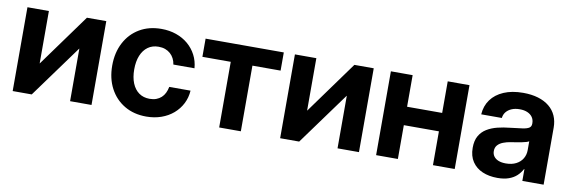

<svg xmlns="http://www.w3.org/2000/svg" viewBox="-44 -839 3460 1163"><g transform="rotate(10 1685.5 -257.5)"><path d="M537.6 0H405.8V-322.8H404.8L169.9 0H52.7V-515.6H184.6V-193.8H185.5L418.5 -515.6H537.6Z M875.5 11.7Q798.8 11.7 741.2 -22.5Q683.6 -56.6 651.6 -117.2Q619.6 -177.7 619.6 -257.3Q619.6 -336.9 651.6 -397.9Q683.6 -459 741.2 -493.2Q798.8 -527.3 875.5 -527.3Q924.8 -527.3 966.8 -512.7Q1008.8 -498 1040.3 -471.2Q1071.8 -444.3 1090.8 -407.7Q1109.9 -371.1 1113.3 -327.1H983.4Q980.5 -347.2 971.9 -363.8Q963.4 -380.4 949.7 -392.6Q936 -404.8 918 -411.4Q899.9 -418 877 -418Q838.9 -418 811.5 -398.2Q784.2 -378.4 769.5 -342.5Q754.9 -306.6 754.9 -257.3Q754.9 -208.5 769.5 -172.6Q784.2 -136.7 811.5 -117.2Q838.9 -97.7 877 -97.7Q899.9 -97.7 917.7 -104.2Q935.5 -110.8 948.7 -122.8Q961.9 -134.8 970.2 -151.9Q978.5 -168.9 982.4 -189.5H1113.3Q1110.4 -146 1091.8 -109.4Q1073.2 -72.8 1041.5 -45.4Q1009.8 -18.1 967.5 -3.2Q925.3 11.7 875.5 11.7Z M1322.8 0V-403.8H1148.4V-515.6H1629.4V-403.8H1456.1V0Z M2182.6 0H2050.8V-322.8H2049.8L1814.9 0H1697.8V-515.6H1829.6V-193.8H1830.6L2063.5 -515.6H2182.6Z M2673.8 -321.3V-208H2385.3V-321.3ZM2421.9 -515.6V0H2288.1V-515.6ZM2771.5 -515.6V0H2637.7V-515.6Z M3034.7 8.3Q2982.9 8.3 2942.9 -8.8Q2902.8 -25.9 2879.6 -60.3Q2856.4 -94.7 2856.4 -146Q2856.4 -189.9 2872.8 -218.8Q2889.2 -247.6 2917.5 -264.9Q2945.8 -282.2 2982.2 -291.3Q3018.6 -300.3 3058.6 -304.2Q3106.4 -309.6 3134.3 -313.7Q3162.1 -317.9 3174.3 -326.2Q3186.5 -334.5 3186.5 -351.6V-355Q3186.5 -375.5 3175.8 -391.4Q3165 -407.2 3145 -416Q3125 -424.8 3097.2 -424.8Q3068.8 -424.8 3047.6 -415.8Q3026.4 -406.7 3013.7 -390.9Q3001 -375 2999 -354H2872.1Q2875.5 -406.2 2903.6 -444.8Q2931.6 -483.4 2981.7 -504.9Q3031.7 -526.4 3100.6 -526.4Q3152.3 -526.4 3192.9 -514.2Q3233.4 -502 3261.5 -479Q3289.6 -456.1 3304 -423.6Q3318.4 -391.1 3318.4 -350.6V0H3187.5V-72.8H3185.5Q3172.9 -48.8 3153.1 -30.5Q3133.3 -12.2 3104.2 -2Q3075.2 8.3 3034.7 8.3ZM3069.8 -86.9Q3106.9 -86.9 3133.3 -100.6Q3159.7 -114.3 3173.3 -137.5Q3187 -160.6 3187 -189.5V-243.7Q3181.2 -239.7 3170.4 -236.6Q3159.7 -233.4 3145.3 -230.5Q3130.9 -227.5 3113.8 -224.6Q3096.7 -221.7 3078.6 -219.2Q3053.2 -215.3 3032 -207Q3010.7 -198.7 2998.3 -184.6Q2985.8 -170.4 2985.8 -148.4Q2985.8 -129.4 2996.1 -115.5Q3006.3 -101.6 3025.1 -94.2Q3043.9 -86.9 3069.8 -86.9Z"/></g></svg>

Font: Inter Cardless Display
Style: Bold
Weight: 700
Designer: Rasmus Andersson
Foundry: rsms
Version: Version 4.001;git-9221beed3